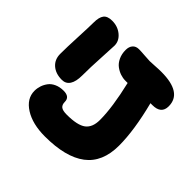

<svg xmlns="http://www.w3.org/2000/svg" viewBox="-180 -890 1078 1078"><g transform="rotate(45 358.5 -351.5)"><path d="M159.2 -279.8Q109.9 -279.8 79.8 -306.2Q49.8 -332.5 49.8 -377Q49.8 -427.7 54 -515.1Q58.1 -602.5 58.1 -633.8Q58.1 -675.8 73 -695.3Q87.9 -714.8 125 -714.8Q169.4 -714.8 201.2 -688.5Q232.9 -662.1 232.9 -625Q232.9 -609.4 228 -525.9Q223.1 -442.4 223.1 -378.9Q223.1 -330.1 206.8 -304.9Q190.4 -279.8 159.2 -279.8ZM316.9 12.2Q218.3 12.2 156.2 -27.1Q94.2 -66.4 94.2 -127.9Q94.2 -148.9 100.8 -168.7Q107.4 -188.5 120.4 -205.8Q133.3 -223.1 156.5 -233.6Q179.7 -244.1 210 -244.1Q258.8 -244.1 258.8 -204.1Q258.8 -182.1 271.5 -171.6Q284.2 -161.1 316.9 -161.1Q401.9 -161.1 436 -187Q470.2 -212.9 470.2 -272Q470.2 -372.1 433.1 -528.8H415Q395 -528.8 374.8 -535.6Q354.5 -542.5 335.9 -556.4Q317.4 -570.3 305.7 -595.2Q293.9 -620.1 293.9 -651.9Q293.9 -677.7 307.1 -692.9Q320.3 -708 344.2 -708Q362.3 -708 391.6 -705.6Q420.9 -703.1 434.1 -703.1Q447.3 -703.1 474.4 -705.1Q501.5 -707 522.9 -707Q689 -707 689 -599.1Q689 -539.1 619.1 -539.1H604Q647.9 -367.2 647.9 -246.1Q647.9 -114.3 564.5 -51Q481 12.2 316.9 12.2Z"/></g></svg>

Font: Shantell Sans Irregular
Style: Regular
Weight: 800
Designer: Stephen Nixon, Anya Danilova, Shantell Martin
Foundry: Arrow Type
Version: Version 1.006;[9816181b4]